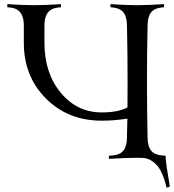

<svg xmlns="http://www.w3.org/2000/svg" viewBox="-20 -752 824 909"><path d="M190.4 -632.3V-549.8Q190.4 -406.2 267.6 -313Q344.7 -219.7 461.9 -219.7Q539.1 -219.7 583.5 -243.7Q584 -280.3 584 -366.2Q584 -505.4 581.1 -632.3Q580.6 -672.9 564.7 -692.9Q548.8 -712.9 516.6 -716.3L502.9 -717.8V-732.4Q577.6 -727.5 629.9 -727.5Q682.1 -727.5 756.8 -732.4V-717.8L743.2 -716.3Q710.9 -712.9 695.1 -692.9Q679.2 -672.9 678.7 -632.3Q675.8 -505.4 675.8 -366.2Q675.8 -227.1 678.7 -100.1Q679.2 -59.6 695.1 -39.6Q710.9 -19.5 743.2 -16.6L764.2 -14.6V-8.3Q765.6 25.4 784.2 131.8L769 136.7Q749.5 56.6 720.2 27.8Q690.9 -2.4 657.2 -4.4Q647 -4.9 629.9 -4.9Q577.1 -4.9 495.6 0V-14.6L516.6 -16.6Q548.8 -19.5 564.7 -39.6Q580.6 -59.6 581.1 -100.1Q581.1 -108.4 581.8 -139.4Q582.5 -170.4 583 -190.4Q521.5 -180.7 461.9 -180.7Q302.2 -180.7 197.8 -285.2Q92.8 -390.1 92.8 -549.8V-632.3Q92.8 -710 28.3 -716.3L14.6 -717.8V-732.4Q89.4 -727.5 141.6 -727.5Q193.8 -727.5 268.6 -732.4V-717.8L254.9 -716.3Q190.4 -710 190.4 -632.3Z"/></svg>

Font: Flanker
Style: Regular
Weight: 400
Designer: Flanker
Foundry: Flanker
Version: Version 2.027